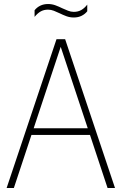

<svg xmlns="http://www.w3.org/2000/svg" viewBox="-20 -935 605 955"><path d="M13 0 261 -740H304L552 0H515L427.5 -264H136.5L49 0ZM147.5 -297H416.5L282 -702ZM347 -848Q327.5 -848 310 -854.5Q292.5 -861 276.5 -869Q262 -876 247.8 -881.5Q233.5 -887 219 -887Q198 -887 182.2 -878Q166.5 -869 152 -851V-884Q163.5 -898.5 180.5 -906.8Q197.5 -915 219 -915Q238.5 -915 256 -908.5Q273.5 -902 289.5 -894Q304 -887.5 318.2 -881.8Q332.5 -876 347 -876Q368 -876 384 -885Q400 -894 414 -912V-879Q403 -865 386 -856.5Q369 -848 347 -848Z"/></svg>

Font: Encode Sans Condensed Thin
Style: Regular
Weight: 100
Width: 3
Designer: Multiple Designers
Foundry: Impallari Type
Version: Version 3.000; ttfautohint (v1.8.3) -l 8 -r 50 -G 200 -x 14 